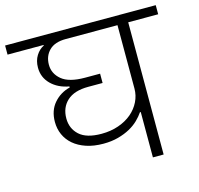

<svg xmlns="http://www.w3.org/2000/svg" viewBox="-122 -807 948 916"><g transform="rotate(-15 352.0 -349.0)"><path d="M523 -224H519Q507 -206 488.5 -188Q470 -170 444.5 -156Q419 -142 386 -133Q353 -124 313 -124Q265 -124 228 -136.5Q191 -149 166 -170.5Q141 -192 128 -221Q115 -250 115 -284Q115 -340 146.5 -376.5Q178 -413 226 -425V-430Q171 -440 137.5 -473.5Q104 -507 104 -555Q104 -589 119.5 -614Q135 -639 158 -650V-653H-20V-698H724V-653H576V0H523ZM316 -172Q362 -172 400.5 -185.5Q439 -199 466 -222Q493 -245 508 -275.5Q523 -306 523 -340V-653H268Q213 -653 185.5 -625.5Q158 -598 158 -555Q158 -511 194 -481Q230 -451 309 -451H383V-405H312Q243 -405 207.5 -372.5Q172 -340 172 -286Q172 -236 207 -204Q242 -172 316 -172Z"/></g></svg>

Font: IBM Plex Sans Devanagari Light
Style: Regular
Weight: 300
Designer: Mike Abbink, Paul van der Laan, Pieter van Rosmalen, Erin McLaughlin
Foundry: Bold Monday
Version: Version 1.1